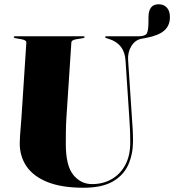

<svg xmlns="http://www.w3.org/2000/svg" viewBox="-20 -870 816 900"><path d="M586.5 -312 568.5 -585.5Q563.5 -665.5 489 -688L479 -691Q473 -693 473 -696Q473 -700 478 -700H629.5Q660.5 -700 668.2 -713.2Q676 -726.5 676 -772V-788.5Q676 -850 723.5 -850Q748 -850 762.2 -834.2Q776.5 -818.5 776.5 -789.5Q776.5 -750 750 -726.8Q723.5 -703.5 665.5 -692.5L644 -688.5Q613.5 -683 595.8 -654Q578 -625 580.5 -588L598.5 -317Q600.5 -290 602 -263.5Q603.5 -237 603.5 -209Q603.5 -148.5 581.8 -98.8Q560 -49 509.2 -19.5Q458.5 10 371.5 10Q268.5 10 202.2 -16.8Q136 -43.5 104.2 -90.5Q72.5 -137.5 72.5 -198Q72.5 -212 74 -234.5Q75.5 -257 77.5 -279.8Q79.5 -302.5 80.5 -318L103.5 -671Q104 -682 80.5 -686L52.5 -691Q44.5 -692.5 44.5 -696Q44.5 -700 50.5 -700H370.5Q376.5 -700 376.5 -696Q376.5 -692.5 368.5 -691L337.5 -686Q315 -682.5 314.5 -671L291.5 -322Q289 -283 288.8 -250.2Q288.5 -217.5 288.5 -195Q288.5 -93 323.8 -50Q359 -7 411.5 -7Q462.5 -7 503 -30Q543.5 -53 567 -96.5Q590.5 -140 590.5 -201Q590.5 -240 589.2 -264.8Q588 -289.5 586.5 -312Z"/></svg>

Font: Fraunces 144pt S000 Black
Style: Regular
Weight: 900
Version: Version 1.000; ttfautohint (v1.8.3)